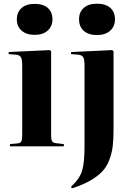

<svg xmlns="http://www.w3.org/2000/svg" viewBox="-20 -798 717 1047"><path d="M508.8 -606.9Q462.4 -606.9 436.8 -629.9Q411.1 -652.8 411.1 -692.9Q411.1 -731.9 436.8 -754.9Q462.4 -777.8 508.8 -777.8Q556.2 -777.8 581.5 -755.1Q606.9 -732.4 606.9 -692.9Q606.9 -653.8 580.6 -630.4Q554.2 -606.9 508.8 -606.9ZM71.8 -692.9Q71.8 -731 97.4 -753.9Q123 -776.9 168.9 -776.9Q215.8 -776.9 241 -754.4Q266.1 -731.9 266.1 -692.9Q266.1 -654.3 240 -631.1Q213.9 -607.9 168.9 -607.9Q124 -607.9 97.9 -630.9Q71.8 -653.8 71.8 -692.9ZM34.2 0V-12.2L76.2 -16.1Q91.3 -17.6 96.2 -26.9Q101.1 -36.1 101.1 -62V-439.9Q101.1 -473.1 94.2 -485.6Q87.4 -498 65.9 -500L26.9 -502.9L27.8 -514.2L252 -524.9L258.8 -518.1V-60.1Q258.8 -35.6 264.6 -27.1Q270.5 -18.6 287.1 -17.1L328.1 -12.2V0ZM372.1 229 367.2 220.2Q413.1 178.7 427 135Q440.9 91.3 440.9 2V-439.9Q440.9 -473.1 434.1 -485.6Q427.2 -498 405.8 -500L367.2 -502.9L368.2 -514.2L591.8 -524.9L599.1 -518.1V-90.8Q599.1 -37.1 594.5 0.5Q589.8 38.1 575.9 74.7Q562 111.3 536.9 137.7Q511.7 164.1 471.2 187.3Q430.7 210.4 372.1 229Z"/></svg>

Font: Display Regular
Style: Bold
Weight: 700
Designer: Latin by Veronika Burian and Jose Scaglione. Greek by Irene Vlachou. Cyrillic by Vera Evstafieva.
Foundry: TypeTogether
Version: Version 3.002